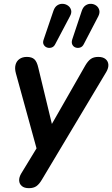

<svg xmlns="http://www.w3.org/2000/svg" viewBox="-20 -794 586 1002"><path d="M131 188Q107 188 94 177Q81 166 80 148.5Q79 131 91 111L186 -45L178 7L63 -411Q56 -436 61 -455.5Q66 -475 81.5 -486Q97 -497 120 -497Q146 -497 159.5 -484.5Q173 -472 180 -440L260 -109H229L425 -452Q439 -476 454 -486.5Q469 -497 493 -497Q517 -497 530.5 -486Q544 -475 545.5 -457.5Q547 -440 535 -419L199 143Q185 167 170 177.5Q155 188 131 188ZM418 -565Q411 -550 398.5 -546Q386 -542 374.5 -546Q363 -550 357.5 -561Q352 -572 357 -588L407 -738Q414 -758 427.5 -766.5Q441 -775 456 -774Q471 -773 482.5 -764.5Q494 -756 498 -741.5Q502 -727 493 -709ZM269 -565Q262 -550 249.5 -546Q237 -542 225.5 -546Q214 -550 208 -561Q202 -572 208 -588L259 -738Q266 -758 279.5 -766.5Q293 -775 308 -774Q323 -773 335 -764.5Q347 -756 351 -741.5Q355 -727 345 -709Z"/></svg>

Font: Nunito ExtraLight
Style: Italic
Weight: 200
Italic angle: -9°
Designer: Vernon Adams
Foundry: Vernon Adams
Version: Version 3.602